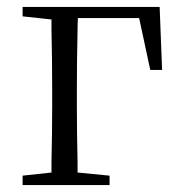

<svg xmlns="http://www.w3.org/2000/svg" viewBox="-20 -532 520 552"><path d="M45 0V-27L128 -36Q128 -49 128 -65Q129 -106 129.5 -149.5Q130 -193 130 -227V-277Q130 -315 129.5 -360Q129 -405 128 -446Q128 -463 128 -476L45 -485V-512H439L446 -331H412L380 -480H204Q203 -465 203 -446Q202 -405 201.5 -360Q201 -315 201 -277V-227Q201 -193 201.5 -149.5Q202 -106 203 -65Q203 -49 203 -36L295 -27V0Z"/></svg>

Font: Early Summer Mincho Light
Style: Regular
Weight: 300
Designer: GuiWonder
Version: Version 1.002